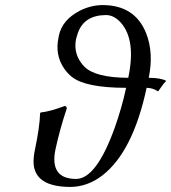

<svg xmlns="http://www.w3.org/2000/svg" viewBox="-20 -718 669 750"><path d="M481 -414.1Q512.2 -562 451.7 -629.9Q425.3 -658.7 395 -659.2Q308.1 -659.2 283.7 -587.9Q279.8 -576.7 276.9 -564.9Q265.1 -503.4 310.1 -457Q353.5 -414.6 481 -414.1ZM116.2 -131.8Q135.3 -222.7 136.7 -275.9L139.2 -278.8Q173.3 -281.7 233.4 -304.2Q241.2 -302.2 240.7 -293.9Q214.4 -216.3 196.3 -132.8Q173.8 -19.5 276.9 -19Q356 -19 427.7 -217.8Q455.6 -295.9 472.7 -375Q314 -375 260.3 -418Q249 -427.2 240.7 -437Q196.8 -489.7 206.1 -557.1Q207.5 -567.9 210 -579.1Q223.1 -640.6 292 -676.3Q335 -697.8 380.4 -698.2Q506.8 -698.2 550.8 -588.4Q581.1 -511.2 561 -414.1Q610.8 -413.6 629.4 -401.9Q620.6 -394.5 599.6 -363.8Q598.1 -361.8 597.7 -360.8Q577.6 -374.5 552.7 -375Q499.5 -125.5 379.9 -32.7Q321.8 11.7 255.4 12.2Q118.7 12.2 111.3 -77.6Q109.9 -101.6 116.2 -131.8Z"/></svg>

Font: Linux Biolinum Slanted O
Style: Slanted
Weight: 400
Designer: Philipp H. Poll
Foundry: Philipp H. Poll
Version: Version 1.0.4